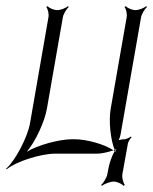

<svg xmlns="http://www.w3.org/2000/svg" viewBox="-61 -501 499 626"><path d="M-41 49 -39 51C-10 26 72 0 119 0H256C270 0 292 -5 309 -11C279 -31 221 -47 182 -47H174C132 -47 62 -28 26 -6C54 -38 85 -105 92 -147L144 -445C146 -456 156 -472 163 -478L161 -481C154 -475 137 -468 126 -468C114 -468 99 -475 94 -481L90 -478C95 -472 99 -456 97 -445L37 -100C29 -53 -12 24 -41 49ZM345 -478C350 -472 354 -456 352 -445L300 -147C293 -108 299 -46 313 -12C315 -13 318 -14 319 -15L315 -9C316 -8 315 -7 316 -6C315 -6 314 -8 313 -8C303 8 296 31 293 46L289 67C287 78 276 96 269 102L271 105C278 99 298 91 310 91C321 91 337 99 342 105L346 102C341 96 336 78 338 67L356 -33C357 -39 363 -49 368 -53L366 -56C361 -52 350 -47 344 -47C339 -47 332 -46 326 -44C329 -50 331 -57 332 -62L399 -445C401 -456 411 -472 418 -478L416 -481C409 -475 392 -468 381 -468C369 -468 354 -475 349 -481ZM309 -11C311 -10 311 -9 313 -8L315 -9C314 -10 314 -11 313 -12C312 -12 310 -11 309 -11Z"/></svg>

Font: Armata Saber
Style: RgIta
Weight: 400
Designer: Jasper
Foundry: Cannot Into Space Fonts
Version: Version 0.970